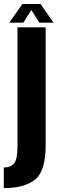

<svg xmlns="http://www.w3.org/2000/svg" viewBox="-56 -738 296 988"><path d="M-36.5 230V124Q-2.5 124 15.8 103.5Q34 83 34 17.5V-597.5H179V8Q179 143.5 123.8 186.8Q68.5 230 -36.5 230ZM-8.5 -621.5 59.5 -717.5H152.5L219.5 -621.5H146.5L105.5 -686.5L64 -621.5Z"/></svg>

Font: Anybody Condensed Regular
Style: Bold
Weight: 700
Width: 3
Designer: Tyler Finck
Foundry: Etcetera Type Company
Version: Version 1.010; ttfautohint (v1.8.3) -l 8 -r 50 -G 200 -x 14 